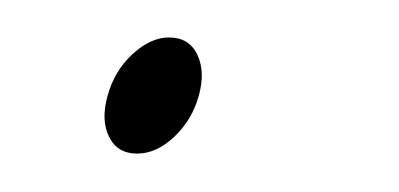

<svg xmlns="http://www.w3.org/2000/svg" viewBox="-20 -278 208 100"><path d="M51.5 -198Q41 -198 36.8 -206.8Q32.5 -215.5 36 -228Q39.5 -241 49 -249.8Q58.5 -258.5 68 -258.5Q78.5 -258.5 82.8 -249.5Q87 -240.5 83.5 -228Q80 -215.5 70.8 -206.8Q61.5 -198 51.5 -198Z"/></svg>

Font: Fraunces 144pt Thin
Style: Italic
Weight: 100
Italic angle: -16°
Version: Version 1.000;[b76b70a41]